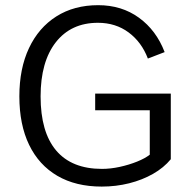

<svg xmlns="http://www.w3.org/2000/svg" viewBox="-20 -701 721 727"><path d="M340.4 -346.6V-283.6H547.1V-115.3Q529.6 -101.4 499.1 -89.1Q468.5 -76.8 433.4 -69.1Q398.3 -61.5 366.1 -61.5Q251.8 -61.5 192.7 -131.1Q133.7 -200.8 133.7 -336Q133.7 -467.4 191.4 -541.1Q249.2 -614.7 350.9 -614.7Q417.8 -614.7 467.1 -578.1Q516.4 -541.4 539.9 -479.3L603.4 -503.7Q571.9 -586.1 506.3 -633.8Q440.8 -681.4 351.8 -681.4Q260.6 -681.4 193.4 -638.9Q126.2 -596.3 89.8 -518.9Q53.3 -441.5 53.3 -336Q53.3 -229 90.3 -152.5Q127.3 -76 197.2 -35.2Q267 5.5 365.1 5.5Q419.4 5.5 469.1 -7Q518.8 -19.5 559.5 -42.7Q600.2 -65.9 626.7 -98.1V-346.6Z"/></svg>

Font: Estedad-FD VF
Style: Regular
Weight: 100
Designer: Amin Abedi
Version: Version 7.3